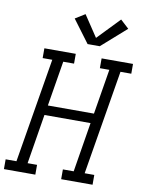

<svg xmlns="http://www.w3.org/2000/svg" viewBox="-116 -1049 842 1120"><g transform="rotate(10 304.5 -489.0)"><path d="M-13 0V-58H51L154 -677H97V-735H283V-677H219L175 -410H448L492 -677H436V-735H622V-677H558L455 -58H512V0H326V-58H390L438 -352H165L117 -58H173V0ZM341 -803 241 -937 299 -973 383 -847 509 -978 559 -932 413 -803Z"/></g></svg>

Font: Iosevka Curly Slab LtExObl
Style: Regular
Weight: 300
Width: 7
Italic angle: -9°
Monospace: yes
Designer: Belleve Invis
Foundry: Belleve Invis
Version: Version 11.1.0; ttfautohint (v1.8.3)